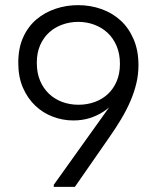

<svg xmlns="http://www.w3.org/2000/svg" viewBox="-20 -726 624 746"><path d="M283 -706Q238 -706 196 -692Q154 -678 121.5 -650.5Q89 -623 70 -581Q51 -539 51 -482Q51 -427 69 -385.5Q87 -344 117 -315.5Q147 -287 185.5 -272.5Q224 -258 265 -258Q299 -258 328 -267Q357 -276 381.5 -292Q406 -308 426 -329.5Q446 -351 462 -376H452L189 -8V0H271L403 -190Q429 -227 450 -262Q471 -297 486 -331.5Q501 -366 509.5 -401Q518 -436 518 -473Q518 -530 499 -574Q480 -618 448 -647Q416 -676 373.5 -691Q331 -706 283 -706ZM284 -641Q317 -641 346.5 -630Q376 -619 398 -598.5Q420 -578 433 -547.5Q446 -517 446 -478Q446 -440 433.5 -410.5Q421 -381 399 -360.5Q377 -340 347.5 -329.5Q318 -319 285 -319Q251 -319 221.5 -330Q192 -341 170 -362Q148 -383 135.5 -413Q123 -443 123 -482Q123 -521 136 -550.5Q149 -580 171 -600Q193 -620 222.5 -630.5Q252 -641 284 -641Z"/></svg>

Font: Tilda Sans VF
Style: Regular
Weight: 400
Designer: ParaType Ltd
Foundry: ParaType Ltd
Version: Version 1.010